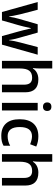

<svg xmlns="http://www.w3.org/2000/svg" viewBox="1026 -1826 810 2901"><g transform="rotate(90 1430.5 -375.0)"><path d="M806 -540H691L621 -274Q595 -170 587 -106H583Q582 -131 571.5 -179.5Q561 -228 552 -256L472 -540H346L264 -256Q256 -232 246 -185.5Q236 -139 232 -105H229Q222 -159 196 -274L127 -540H10L161 0H288L360 -251Q377 -308 405 -438H409Q439 -307 455 -252L525 0H654Z M1178 -550Q1123 -550 1080.5 -528.5Q1038 -507 1015 -468H1008Q1014 -521 1014 -567V-760H899V0H1014V-268Q1014 -368 1047.5 -412Q1081 -456 1154 -456Q1208 -456 1233.5 -425.5Q1259 -395 1259 -332V0H1374V-352Q1374 -550 1178 -550Z M1592 -620Q1623 -620 1639.5 -637Q1656 -654 1656 -683Q1656 -714 1639.5 -730.5Q1623 -747 1592 -747Q1561 -747 1544 -730.5Q1527 -714 1527 -683Q1527 -654 1544 -637Q1561 -620 1592 -620ZM1534 -540V0H1649V-540Z M2181 -24V-124Q2113 -86 2036 -86Q1968 -86 1933.5 -132Q1899 -178 1899 -268Q1899 -454 2039 -454Q2088 -454 2159 -426L2194 -518Q2124 -550 2040 -550Q1914 -550 1847.5 -477Q1781 -404 1781 -267Q1781 -133 1845 -61.5Q1909 10 2031 10Q2080 10 2115 2Q2150 -6 2181 -24Z M2587 -550Q2532 -550 2489.5 -528.5Q2447 -507 2424 -468H2417Q2423 -521 2423 -567V-760H2308V0H2423V-268Q2423 -368 2456.5 -412Q2490 -456 2563 -456Q2617 -456 2642.5 -425.5Q2668 -395 2668 -332V0H2783V-352Q2783 -550 2587 -550Z"/></g></svg>

Font: OpenSansMMV
Style: Semibold
Weight: 600
Designer: Steve Matteson
Foundry: Ascender Corporation
Version: Version 6.000